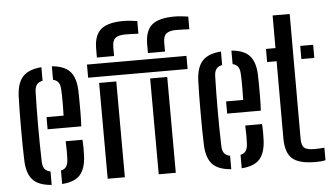

<svg xmlns="http://www.w3.org/2000/svg" viewBox="-54 -900 1728 997"><g transform="rotate(-5 810.0 -401.0)"><path d="M46 -128.5Q44.5 -163 44 -206.8Q43.5 -250.5 43.5 -297.8Q43.5 -345 44 -389.5Q44.5 -434 46 -470Q49.5 -537.5 80 -569.8Q110.5 -602 176.5 -607V-536.5Q154.5 -532 145.2 -518.5Q136 -505 135.5 -482Q134 -436 133.5 -391.2Q133 -346.5 133 -302.2Q133 -258 133.5 -212.5Q134 -167 135.5 -119.5Q136 -94 145.8 -80.8Q155.5 -67.5 176.5 -63.5V6.5Q108.5 1.5 78.8 -30.8Q49 -63 46 -128.5ZM231 6.5V-63.5Q250.5 -68 259.2 -81.2Q268 -94.5 269 -120Q270 -135 270 -159.8Q270 -184.5 268.5 -213H356Q357.5 -197.5 357.8 -171.2Q358 -145 357 -128.5Q354 -62.5 325.2 -30.2Q296.5 2 231 6.5ZM180.5 -283V-346.5H269.5Q270.5 -374 270.5 -402Q270.5 -430 270.2 -451.5Q270 -473 269 -482Q268 -506.5 258.8 -519.5Q249.5 -532.5 231 -536.5V-607Q296 -601.5 325 -569.5Q354 -537.5 357 -473Q357.5 -462 358 -430.2Q358.5 -398.5 358.2 -358.8Q358 -319 356 -283Z M468 -632V-677Q468 -747.5 503.8 -778.2Q539.5 -809 623 -809Q638 -809 657.8 -807Q677.5 -805 693.5 -802.5V-736.5Q678.5 -737 661 -737.8Q643.5 -738.5 624 -738.5Q590.5 -738.5 574 -725.8Q557.5 -713 557.5 -679V-632ZM734 -632V-677Q734 -747.5 769.5 -778.2Q805 -809 888.5 -809Q904 -809 923.5 -807Q943 -805 959 -802.5V-736.5Q944 -737 926.5 -737.8Q909 -738.5 889.5 -738.5Q856 -738.5 839.5 -725.8Q823 -713 823 -679V-632ZM413.5 -531.5V-600H932V-531.5ZM468 -499.5H557.5L558.5 0H469ZM734 -499.5H823L824 0H735Z M982 -128.5Q980.5 -163 980 -206.8Q979.5 -250.5 979.5 -297.8Q979.5 -345 980 -389.5Q980.5 -434 982 -470Q985.5 -537.5 1016 -569.8Q1046.5 -602 1112.5 -607V-536.5Q1090.5 -532 1081.2 -518.5Q1072 -505 1071.5 -482Q1070 -436 1069.5 -391.2Q1069 -346.5 1069 -302.2Q1069 -258 1069.5 -212.5Q1070 -167 1071.5 -119.5Q1072 -94 1081.8 -80.8Q1091.5 -67.5 1112.5 -63.5V6.5Q1044.5 1.5 1014.8 -30.8Q985 -63 982 -128.5ZM1167 6.5V-63.5Q1186.5 -68 1195.2 -81.2Q1204 -94.5 1205 -120Q1206 -135 1206 -159.8Q1206 -184.5 1204.5 -213H1292Q1293.5 -197.5 1293.8 -171.2Q1294 -145 1293 -128.5Q1290 -62.5 1261.2 -30.2Q1232.5 2 1167 6.5ZM1116.5 -283V-346.5H1205.5Q1206.5 -374 1206.5 -402Q1206.5 -430 1206.2 -451.5Q1206 -473 1205 -482Q1204 -506.5 1194.8 -519.5Q1185.5 -532.5 1167 -536.5V-607Q1232 -601.5 1261 -569.5Q1290 -537.5 1293 -473Q1293.5 -462 1294 -430.2Q1294.5 -398.5 1294.2 -358.8Q1294 -319 1292 -283Z M1346.5 -531.5V-600H1396V-770H1485V-120Q1485 -85 1498.8 -72.5Q1512.5 -60 1552.5 -60Q1567.5 -60 1578.5 -60.8Q1589.5 -61.5 1604 -62.5V2.5Q1592 5.5 1579.2 6.5Q1566.5 7.5 1551.5 7.5Q1466 7.5 1431 -23.8Q1396 -55 1396 -130.5V-531.5ZM1525 -531.5V-600H1592.5V-531.5Z"/></g></svg>

Font: Big Shoulders Stencil Text Thin Medium
Style: Regular
Weight: 500
Version: Version 2.001